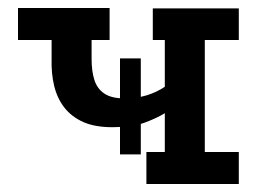

<svg xmlns="http://www.w3.org/2000/svg" viewBox="-20 -460 661 480"><path d="M346 0V-80H392V-177Q371 -164 340.5 -153Q310 -142 261 -142Q217 -142 188 -155Q159 -168 141 -191Q123 -214 115.5 -245Q108 -276 109 -312V-360H25V-440H254V-360H209V-312Q209 -282 216 -260Q223 -238 241 -226Q259 -214 291 -214Q321 -214 346 -221.5Q371 -229 392 -243V-360H362V-439H577V-360H492V-80H577V0ZM280 -74V-314H332V-74Z"/></svg>

Font: Podkova SemiBold
Style: Regular
Weight: 600
Designer: Ilya Yudin
Foundry: Cyreal (www.cyreal.org)
Version: Version 2.103